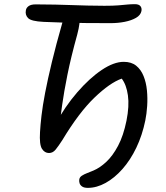

<svg xmlns="http://www.w3.org/2000/svg" viewBox="-20 -728 805 929"><path d="M405 181Q386.6 181 377 174.2Q367.4 167.4 364.8 157.7Q362.2 148 363.6 140.2Q365.2 129.4 375.9 122.3Q386.6 115.2 402.1 109.3Q417.6 103.4 433 96.8Q463.2 84 494.1 55.4Q525 26.8 551.1 -22.2Q577.2 -71.2 592 -144Q606.2 -215.2 598.9 -266.7Q591.6 -318.2 569 -347.6Q511.6 -327.4 436.7 -255.3Q361.8 -183.2 281.8 -50.4Q262.4 -20.4 249 -4Q235.6 12.4 217 12.4Q195.8 12.4 182.9 -8.3Q170 -29 173.6 -88.2Q175.4 -122 180.8 -168.7Q186.2 -215.4 198.4 -279.2Q210.6 -343 230.9 -427.3Q251.2 -511.6 282.2 -620Q287.8 -642.4 300.1 -656Q312.4 -669.6 329 -669.6Q358.2 -669.6 363.9 -645.6Q369.6 -621.6 353.8 -561.2Q323 -449.8 306.2 -366Q289.4 -282.2 280.7 -219.8Q272 -157.4 265.8 -108.8L246.4 -124.2Q294.6 -213.2 354.1 -281.7Q413.6 -350.2 472.2 -389.5Q530.8 -428.8 578.8 -428.8Q615.8 -428.8 638.9 -410.1Q662 -391.4 674.6 -360.2Q687.2 -329 690.9 -291.2Q694.6 -253.4 692.1 -215.2Q689.6 -177 683 -144.8Q668.2 -73 639.6 -13.3Q611 46.4 572.5 89.9Q534 133.4 490.8 157.2Q447.6 181 405 181ZM515.6 -616Q448.8 -616 397.3 -616.5Q345.8 -617 296.7 -618.3Q247.6 -619.6 190.4 -622.2Q131.4 -625 116.1 -640.3Q100.8 -655.6 105.2 -678.2Q107 -690.2 118.5 -698.5Q130 -706.8 152.6 -706.8Q205.8 -706.8 247.8 -705.7Q289.8 -704.6 327.5 -703.4Q365.2 -702.2 402.9 -701.1Q440.6 -700 485.2 -700Q528.4 -700 553.9 -702.2Q579.4 -704.4 596.5 -706.1Q613.6 -707.8 632.8 -707.8Q651.8 -707.8 659.4 -698.4Q667 -689 664.4 -674.6Q660.2 -654.4 638 -641.6Q615.8 -628.8 583.3 -622.4Q550.8 -616 515.6 -616Z"/></svg>

Font: Shantell Sans Light
Style: Italic
Weight: 300
Italic angle: -11°
Designer: Stephen Nixon, Anya Danilova, Shantell Martin
Foundry: Arrow Type
Version: Version 1.008;[ac192a2d6]